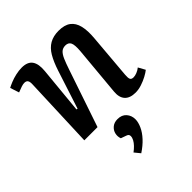

<svg xmlns="http://www.w3.org/2000/svg" viewBox="-219 -651 1049 1049"><g transform="rotate(-45 305.0 -126.5)"><path d="M599 -35Q587 -25 565.5 -13.5Q544 -2 519.5 6Q495 14 472 14Q429 14 408.5 -8.5Q388 -31 392 -74L418 -358Q422 -405 413.5 -422.5Q405 -440 382 -440Q362 -440 349.5 -428.5Q337 -417 326.5 -393Q316 -369 303 -330L191 0H89L105 -416Q106 -436 100 -445Q94 -454 79 -454Q69 -454 55.5 -449.5Q42 -445 22 -437L5 -489Q16 -495 36.5 -503.5Q57 -512 81.5 -517.5Q106 -523 128 -523Q173 -523 191 -497Q209 -471 204 -420L178 -150L185 -148L257 -370Q274 -422 294 -456Q314 -490 343 -506.5Q372 -523 413 -523Q458 -523 483.5 -504Q509 -485 518 -447.5Q527 -410 522 -355L500 -96Q498 -72 502.5 -62.5Q507 -53 523 -53Q535 -53 550 -59Q565 -65 577 -75ZM259 270 232 237Q247 226 259 213.5Q271 201 278 188Q285 175 285 163Q285 156 281.5 151.5Q278 147 269 144L238 133Q231 114 235.5 94Q240 74 256.5 60Q273 46 299 46Q332 46 350 66.5Q368 87 368 116Q368 139 355.5 166.5Q343 194 318.5 220.5Q294 247 259 270Z"/></g></svg>

Font: Literata 18pt Medium
Style: Italic
Weight: 500
Italic angle: -2°
Designer: Latin by Veronika Burian and Jose Scaglione. Greek by Irene Vlachou. Cyrillic by Vera Evstafieva
Foundry: TypeTogether
Version: Version 3.103;gftools[0.9.29]